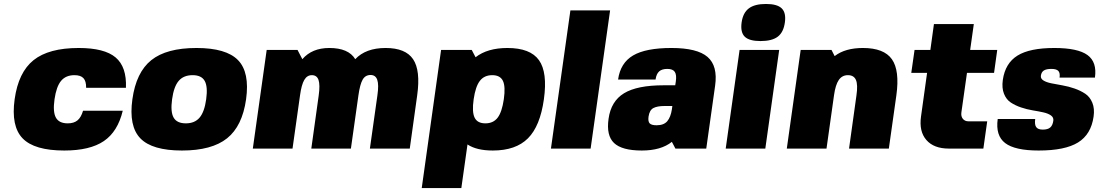

<svg xmlns="http://www.w3.org/2000/svg" viewBox="-20 -753 5571 973"><path d="M400.9 -191.9H602.1Q576.7 -85.9 506.3 -38.1Q436 9.8 305.7 9.8Q154.3 9.8 94.7 -51.8Q35.2 -113.3 54.2 -250Q73.2 -386.7 150.1 -448.2Q227.1 -509.8 378.9 -509.8Q509.3 -509.8 565.9 -461.9Q622.6 -414.1 618.2 -308.1H416.5Q417 -341.8 402.8 -356.9Q388.7 -372.1 357.4 -372.1Q313.5 -372.1 289.6 -343.3Q265.6 -314.5 256.3 -250Q247.1 -186 263.2 -157Q279.3 -127.9 323.2 -127.9Q354.5 -127.9 372.8 -143.1Q391.1 -158.2 400.9 -191.9Z M975.6 -509.8Q1126.5 -509.8 1186.3 -448.2Q1246.1 -386.7 1227.1 -250Q1208 -113.8 1130.6 -52Q1053.2 9.8 902.3 9.8Q751 9.8 691.4 -51.8Q631.8 -113.3 650.9 -250Q669.9 -386.7 746.8 -448.2Q823.7 -509.8 975.6 -509.8ZM921.9 -127.9Q966.8 -127.9 991.5 -157Q1016.1 -186 1024.9 -250Q1033.7 -314 1017.3 -343Q1001 -372.1 956.1 -372.1Q910.2 -372.1 885.5 -343Q860.8 -314 852.1 -250Q843.3 -186 859.9 -157Q876.5 -127.9 921.9 -127.9Z M1560.5 -372.1Q1536.1 -372.1 1522 -347.9Q1507.8 -323.7 1500.5 -270L1462.4 0H1261.2L1331.5 -500H1487.8L1512.2 -453.1Q1561 -509.8 1648.9 -509.8Q1746.1 -509.8 1780.3 -453.1Q1833.5 -509.8 1934.1 -509.8Q2035.2 -509.8 2073.5 -452.9Q2111.8 -396 2094.2 -270L2056.6 0H1854.5L1892.6 -270Q1900.4 -324.2 1891.8 -348.6Q1883.3 -373 1857.9 -373Q1831.1 -373 1817.6 -349.1Q1804.2 -325.2 1796.4 -270L1758.3 0H1557.6L1595.2 -270Q1602.5 -323.2 1594.2 -347.7Q1585.9 -372.1 1560.5 -372.1Z M2551.3 -509.8Q2667.5 -509.8 2711.4 -448Q2755.4 -386.2 2736.3 -250Q2717.3 -113.8 2655.5 -52Q2593.8 9.8 2477.5 9.8Q2395 9.8 2349.1 -21L2317.9 200.2H2117.2L2215.3 -500H2370.6L2390.1 -462.9Q2450.2 -509.8 2551.3 -509.8ZM2474.6 -372.1Q2434.1 -372.1 2411.9 -343.3Q2389.6 -314.5 2380.4 -250Q2371.1 -185.5 2385.3 -156.7Q2399.4 -127.9 2439.9 -127.9Q2480 -127.9 2502 -156.7Q2523.9 -185.5 2533.2 -250Q2542.5 -314.5 2528.6 -343.3Q2514.6 -372.1 2474.6 -372.1Z M2772 0 2870.6 -700.2H3071.8L2973.1 0Z M3384.8 -34.2Q3330.1 9.8 3232.4 9.8Q3131.8 9.8 3091.8 -28.3Q3051.8 -66.4 3064 -150.9Q3076.2 -240.2 3142.6 -280.5Q3209 -320.8 3343.3 -320.8H3401.9L3404.8 -339.8Q3409.7 -373.5 3399.7 -388.7Q3389.6 -403.8 3361.8 -403.8Q3334.5 -403.8 3320.3 -391.1Q3306.2 -378.4 3302.2 -350.1H3112.3Q3124 -434.1 3188.2 -471.9Q3252.4 -509.8 3382.8 -509.8Q3513.2 -509.8 3565.7 -464.4Q3618.2 -418.9 3604 -318.8L3559.1 0H3402.8ZM3387.2 -215.8H3347.2Q3311.5 -215.8 3291.5 -205.6Q3271.5 -195.3 3266.6 -162.1Q3263.2 -137.2 3272.5 -127.7Q3281.7 -118.2 3307.6 -118.2Q3344.2 -118.2 3361.6 -138.9Q3378.9 -159.7 3384.8 -198.2Z M3858.4 0H3657.7L3728 -500H3928.7ZM3861.8 -732.9Q3918.9 -732.9 3941.7 -710.4Q3964.4 -688 3957.5 -639.2Q3950.7 -589.4 3921.4 -567.1Q3892.1 -544.9 3834 -544.9Q3776.9 -544.9 3754.2 -567.1Q3731.4 -589.4 3738.3 -639.2Q3745.1 -688 3774.7 -710.4Q3804.2 -732.9 3861.8 -732.9Z M4209.5 -469.2H4210.4Q4263.2 -509.8 4353 -509.8Q4459.5 -509.8 4499.8 -452.9Q4540 -396 4522.5 -270L4484.4 0H4282.7L4320.3 -270Q4328.1 -323.7 4317.6 -347.9Q4307.1 -372.1 4276.9 -372.1Q4247.6 -372.1 4230.7 -347.7Q4213.9 -323.2 4206.5 -270L4168.5 0H3967.3L4037.6 -500H4193.8Z M4852.1 -184.1Q4849.1 -163.6 4859.4 -150.9Q4869.6 -138.2 4887.7 -138.2H4982.9L4963.4 0H4788.6Q4712.4 0 4674.6 -43.5Q4636.7 -86.9 4647.5 -163.1L4678.2 -383.8H4598.1L4614.7 -500H4694.8L4712.9 -630.9H4915L4896.5 -500H5033.7L5017.6 -383.8H4880.4Z M5254.9 -369.1Q5252.9 -354.5 5267.8 -345.2Q5282.7 -335.9 5308.1 -330.8Q5333.5 -325.7 5364.5 -320.3Q5395.5 -314.9 5425.5 -304.4Q5455.6 -293.9 5479.5 -278.1Q5503.4 -262.2 5515.6 -232.4Q5527.8 -202.6 5522 -162.1Q5509.3 -71.8 5443.1 -31Q5377 9.8 5243.7 9.8Q5123 9.8 5073.7 -28.1Q5024.4 -65.9 5036.1 -149.9H5226.1Q5222.2 -121.6 5231.2 -108.9Q5240.2 -96.2 5264.6 -96.2Q5289.6 -96.2 5302 -106.7Q5314.5 -117.2 5317.9 -141.1Q5320.3 -157.7 5305.9 -168Q5291.5 -178.2 5267.1 -183.6Q5242.7 -189 5213.1 -193.8Q5183.6 -198.7 5154.5 -208.5Q5125.5 -218.3 5102.5 -233.4Q5079.6 -248.5 5067.9 -277.8Q5056.2 -307.1 5062 -348.1Q5074.2 -432.6 5136.2 -471.2Q5198.2 -509.8 5322.8 -509.8Q5441.9 -509.8 5491 -474.1Q5540 -438.5 5528.8 -359.9H5349.6Q5353 -383.3 5343.3 -393.6Q5333.5 -403.8 5308.1 -403.8Q5282.7 -403.8 5270 -395.8Q5257.3 -387.7 5254.9 -369.1Z"/></svg>

Font: Fivo Sans Black
Style: Regular
Weight: 900
Designer: Alexander Slobzheninov
Foundry: Alexander Slobzheninov
Version: 1.0